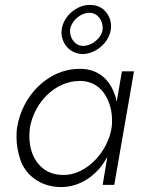

<svg xmlns="http://www.w3.org/2000/svg" viewBox="-20 -749 582 778"><path d="M230 -630C230 -626 229 -622 229 -618C229 -578 258 -532 314 -530C367 -530 421 -575 429 -629C430 -634 430 -639 430 -644C430 -681 403 -729 346 -729C345 -729 344 -729 342 -729C293 -729 238 -686 230 -630ZM264 -629C270 -667 308 -697 340 -697C341 -697 342 -697 343 -697C376 -697 396 -666 396 -638C396 -636 396 -633 396 -630C392 -594 351 -563 317 -563C284 -563 264 -594 264 -621C264 -624 264 -626 264 -629ZM474 -460 453 -337C449 -357 442 -376 433 -394C409 -439 366 -470 305 -470C304 -470 302 -470 301 -470C178 -470 69 -364 49 -230C47 -217 47 -204 47 -192C47 -163 52 -134 62 -103C82 -42 142 9 227 9C288 9 341 -19 381 -64C394 -79 405 -96 415 -113L396 0H443L523 -460ZM101 -230C119 -337 206 -421 303 -421C304 -421 306 -421 307 -421C354 -420 388 -396 409 -360C430 -323 434 -286 434 -262C434 -251 434 -241 432 -230C416 -132 330 -40 238 -40C204 -40 176 -49 154 -67C110 -102 99 -155 99 -199C99 -209 100 -219 101 -230Z"/></svg>

Font: Jost Light
Style: Italic
Weight: 300
Italic angle: -5°
Version: Version 3.710